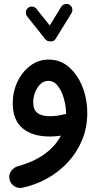

<svg xmlns="http://www.w3.org/2000/svg" viewBox="-20 -657 503 970"><path d="M331.5 -632.8Q341.8 -626.5 344.7 -614Q347.7 -601.6 341.3 -590.8L260.3 -459.5Q253.4 -447.8 235.8 -447.8Q218.3 -447.8 210.4 -457L116.7 -574.7Q109.4 -584 110.8 -596.7Q112.3 -609.4 121.6 -617.2Q131.3 -625 144 -623.5Q156.7 -622.1 164.1 -612.3L231.4 -528.3L289.6 -623Q295.9 -633.3 308.6 -636.2Q321.3 -639.2 331.5 -632.8ZM225.6 -356Q285.2 -356 328.9 -317.6Q372.6 -279.3 396.7 -217.8Q420.9 -156.2 420.9 -85.4Q420.9 -12.7 395 50Q369.1 112.8 323.5 162.1Q277.8 211.4 218.8 244.4Q159.7 277.3 92.8 291.5Q70.3 295.9 51 282.7Q31.7 269.5 27.8 247.6Q23.4 224.6 36.9 206.5Q50.3 188.5 71.8 182.1Q149.9 161.1 204.8 121.6Q259.8 82 287.6 28.3Q258.8 32.7 232.9 32.7Q143.6 32.7 94 -9Q44.4 -50.8 44.4 -135.7Q44.4 -194.3 68.4 -244.4Q92.3 -294.4 133.3 -325.2Q174.3 -356 225.6 -356ZM147.9 -140.1Q147.9 -101.6 169.9 -85.7Q191.9 -69.8 231.9 -69.8Q251.5 -69.8 270.5 -72.8Q289.6 -75.7 306.6 -80.1Q310.5 -81.1 314 -81.1V-81.5Q314 -117.7 303.5 -156.5Q293 -195.3 272.9 -221.9Q252.9 -248.5 223.1 -248.5Q201.7 -248.5 184.6 -232.4Q167.5 -216.3 157.7 -191.7Q147.9 -167 147.9 -140.1Z"/></svg>

Font: Mikhak-FD SemiBold
Style: Regular
Weight: 600
Designer: Amin Abedi
Version: Version 3.2